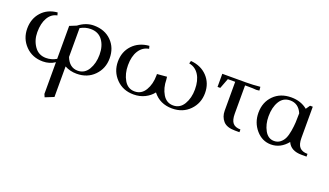

<svg xmlns="http://www.w3.org/2000/svg" viewBox="-70 -934 2943 1719"><g transform="rotate(20 1401.0 -74.5)"><path d="M41 -223Q41 -317 97.5 -380Q154 -443 248 -451L255 -425Q200 -415 168.5 -361.5Q137 -308 137 -223Q137 -147 177 -89.5Q217 -32 288 -32Q340 -32 386 -59V-373L450 -399Q519 -452 594 -452Q698 -452 762 -388Q826 -324 826 -223Q826 -126 761 -59.5Q696 7 594 7Q531 7 480 -21V270L398 303L386 275V-27Q335 7 272 7Q171 7 106 -60Q41 -127 41 -223ZM480 -111Q515 -22 594 -22Q659 -22 694.5 -81.5Q730 -141 730 -223Q730 -306 691 -359.5Q652 -413 578 -413Q526 -413 480 -386Z M905 -223Q905 -317 964.5 -380Q1024 -443 1122 -451L1129 -425Q1069 -415 1035 -361.5Q1001 -308 1001 -223Q1001 -142 1036 -82Q1071 -22 1136 -22Q1201 -22 1236.5 -81.5Q1272 -141 1272 -223V-237L1365 -245L1368 -219Q1369 -139 1404 -80.5Q1439 -22 1503 -22Q1568 -22 1603.5 -81.5Q1639 -141 1639 -223Q1639 -308 1605 -361.5Q1571 -415 1511 -425L1518 -451Q1616 -443 1675.5 -380Q1735 -317 1735 -223Q1735 -126 1670 -59.5Q1605 7 1503 7Q1387 7 1320 -79Q1290 -40 1242.5 -16.5Q1195 7 1136 7Q1035 7 970 -60Q905 -127 905 -223Z M1821 -314V-439H2048Q2111 -439 2181 -446L2184 -418V-411L2156 -408Q2126 -411 2079 -411H2048V-141Q2048 -80 2071 -53Q2094 -26 2144 -26V0H2101Q2022 0 1988 -39.5Q1954 -79 1954 -136V-411H1884L1847 -314Z M2244 -223Q2244 -323 2308 -387.5Q2372 -452 2475 -452Q2567 -452 2630 -400L2657 -439H2683V-141Q2683 -80 2707.5 -53Q2732 -26 2783 -26V0H2736Q2633 0 2601 -73Q2536 7 2445 7Q2361 7 2302.5 -61Q2244 -129 2244 -223ZM2340 -223Q2340 -147 2372 -89.5Q2404 -32 2461 -32Q2495 -32 2519.5 -51.5Q2544 -71 2557 -99.5Q2570 -128 2577.5 -172.5Q2585 -217 2587 -254.5Q2589 -292 2589 -342Q2554 -423 2475 -423Q2409 -423 2374.5 -366Q2340 -309 2340 -223Z"/></g></svg>

Font: Dihjauti
Style: Bold
Weight: 700
Designer: T. Christopher White
Version: Version 3.0.0